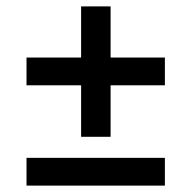

<svg xmlns="http://www.w3.org/2000/svg" viewBox="-20 -581 598 601"><path d="M233.9 -152.8V-314H63V-400.9H233.9V-561H326.2V-400.9H496.1V-314H326.2V-152.8ZM63 0V-86.9H496.1V0Z"/></svg>

Font: Montagu Slab 144pt Medium
Style: Regular
Weight: 500
Designer: Florian Karsten
Foundry: Florian Karsten
Version: Version 1.000